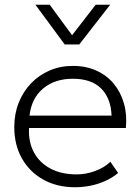

<svg xmlns="http://www.w3.org/2000/svg" viewBox="-20 -772 590 807"><path d="M295 15Q220 15 162.5 -16.8Q105 -48.5 72.5 -105.5Q40 -162.5 40 -238Q40 -293 58.5 -340Q77 -387 110.5 -421.8Q144 -456.5 188.8 -475.8Q233.5 -495 286 -495Q341.5 -495 385.2 -475.2Q429 -455.5 458.2 -420Q487.5 -384.5 501 -337Q514.5 -289.5 509 -234H102Q99 -175.5 122.5 -131.8Q146 -88 192 -63.5Q238 -39 302 -39Q340.5 -39 378.8 -52.8Q417 -66.5 444 -92L476.5 -45Q452 -24.5 421.5 -11Q391 2.5 358.8 8.8Q326.5 15 295 15ZM104 -286H449Q446 -359.5 405 -400.2Q364 -441 286 -441Q210.5 -441 161.5 -400.2Q112.5 -359.5 104 -286ZM252 -585 129 -752H189L283 -624L382 -752H443L313 -585Z"/></svg>

Font: Geologica Thin
Style: Regular
Weight: 100
Version: Version 1.010;gftools[0.9.28]